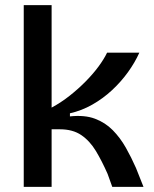

<svg xmlns="http://www.w3.org/2000/svg" viewBox="-20 -724 596 744"><path d="M72 0V-704H180V-307Q217 -327 250.5 -353.5Q284 -380 312.5 -409Q341 -438 362 -466.5Q383 -495 395 -520H520Q503 -482 476 -444.5Q449 -407 414 -374.5Q379 -342 337.5 -318.5Q296 -295 251 -285V-273Q308 -279 348 -264Q388 -249 417 -219.5Q446 -190 467.5 -152Q489 -114 507 -73L536 0H415L397 -50Q375 -100 351.5 -139Q328 -178 295 -200.5Q262 -223 212 -223H180V0Z"/></svg>

Font: Bricolage Grotesque 48pt Condensed ExtraBold Medium
Style: Regular
Weight: 500
Version: Version 1.000;gftools[0.9.30]